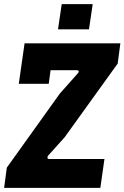

<svg xmlns="http://www.w3.org/2000/svg" viewBox="-20 -910 603 930"><path d="M0 0 13 -98 270 -457 358 -556Q363 -561 361 -565.5Q359 -570 354 -570H225L216 -504H71L99 -700H563L550 -602L293 -245L213 -156Q209 -151 210 -145.5Q211 -140 217 -140H486L466 0ZM261 -768 279 -890H429L411 -768Z"/></svg>

Font: Finlandica
Style: Bold Italic
Weight: 700
Italic angle: -8°
Designer: Niklas Ekholm, Juho Hiilivirta, Jaakko Suomalainen
Foundry: Helsinki Type Studio
Version: Version 1.064; ttfautohint (v1.8.4.7-5d5b)